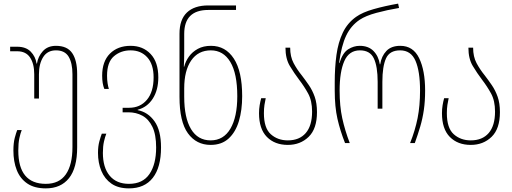

<svg xmlns="http://www.w3.org/2000/svg" viewBox="-20 -790 2829 1060"><path d="M233 250Q170 250 130.5 223Q91 196 72.5 149Q54 102 54 41Q54 -1 61.5 -29Q69 -57 75 -72H100Q93 -55 87 -27.5Q81 0 81 41Q81 225 233 225Q307 225 343.5 172.5Q380 120 380 22V-380Q380 -442 359 -477Q338 -512 289 -512Q242 -512 218.5 -475Q195 -438 195 -380V-246H169V-380Q169 -438 146 -472.5Q123 -507 75 -507H36V-532H75Q123 -532 149.5 -505Q176 -478 182 -439H184Q190 -478 216.5 -507.5Q243 -537 289 -537Q351 -537 378.5 -497Q406 -457 406 -382V23Q406 137 361 193.5Q316 250 233 250Z M692 250Q633 250 595.5 224Q558 198 539.5 153.5Q521 109 521 54Q521 18 528.5 -9.5Q536 -37 542 -52H567Q560 -35 554 -8.5Q548 18 548 54Q548 135 585.5 180Q623 225 692 225Q768 225 805 171Q842 117 842 24Q842 -47 821.5 -89.5Q801 -132 766.5 -151Q732 -170 689 -170H657V-195H693Q754 -195 791 -239Q828 -283 828 -363Q828 -435 793 -473.5Q758 -512 701 -512Q647 -512 609 -479.5Q571 -447 571 -372Q571 -349 574 -330Q577 -311 581 -299H556Q544 -328 544 -372Q544 -451 587 -494Q630 -537 701 -537Q769 -537 811.5 -492Q854 -447 854 -363Q854 -293 823.5 -245.5Q793 -198 740 -184V-182Q797 -171 833 -120.5Q869 -70 869 24Q869 134 823.5 192Q778 250 692 250Z M1143 10Q1064 10 1017.5 -54Q971 -118 971 -255V-604Q971 -682 1012 -721Q1053 -760 1130 -760H1283V-735H1130Q997 -735 997 -603V-505Q997 -487 996.5 -464.5Q996 -442 995 -422H997Q1004 -451 1023 -477.5Q1042 -504 1072.5 -520.5Q1103 -537 1145 -537Q1225 -537 1271 -466.5Q1317 -396 1317 -259Q1317 -182 1299 -121.5Q1281 -61 1242.5 -25.5Q1204 10 1143 10ZM1143 -15Q1214 -15 1252 -79.5Q1290 -144 1290 -259Q1290 -384 1251.5 -448Q1213 -512 1144 -512Q1074 -512 1035.5 -456Q997 -400 997 -302V-256Q997 -140 1034.5 -77.5Q1072 -15 1143 -15Z M1569 10Q1497 10 1453.5 -34Q1410 -78 1410 -165Q1410 -188 1413.5 -209Q1417 -230 1422 -248H1447Q1443 -231 1440 -210.5Q1437 -190 1437 -165Q1437 -83 1475 -49Q1513 -15 1569 -15Q1633 -15 1668 -55.5Q1703 -96 1703 -174Q1703 -234 1681 -274Q1659 -314 1632 -349Q1604 -386 1580 -426Q1556 -466 1556 -527H1582Q1582 -477 1601 -441.5Q1620 -406 1646 -374Q1666 -348 1685.5 -319.5Q1705 -291 1717.5 -255.5Q1730 -220 1730 -171Q1730 -79 1684 -34.5Q1638 10 1569 10Z M1885 0Q1858 -68 1843 -134Q1828 -200 1828 -290V-335Q1828 -417 1837.5 -486.5Q1847 -556 1872.5 -609.5Q1898 -663 1946 -697Q1981 -722 2042.5 -739.5Q2104 -757 2178 -770L2183 -746Q2117 -735 2058 -719Q1999 -703 1966 -681Q1918 -649 1891.5 -594Q1865 -539 1852 -442H1854Q1872 -499 1902.5 -518Q1933 -537 1966 -537Q2014 -537 2042 -508.5Q2070 -480 2077 -435H2079Q2086 -480 2113 -508.5Q2140 -537 2190 -537Q2261 -537 2294 -469Q2327 -401 2327 -290Q2327 -231 2320 -183Q2313 -135 2300 -91Q2287 -47 2270 0H2244Q2272 -70 2285.5 -138Q2299 -206 2299 -290Q2299 -396 2274 -454Q2249 -512 2189 -512Q2131 -512 2111 -467.5Q2091 -423 2091 -338V-190H2065V-338Q2065 -423 2044 -467.5Q2023 -512 1967 -512Q1907 -512 1881 -453Q1855 -394 1855 -290Q1855 -204 1869.5 -137.5Q1884 -71 1911 0Z M2579 10Q2507 10 2463.5 -34Q2420 -78 2420 -165Q2420 -188 2423.5 -209Q2427 -230 2432 -248H2457Q2453 -231 2450 -210.5Q2447 -190 2447 -165Q2447 -83 2485 -49Q2523 -15 2579 -15Q2643 -15 2678 -55.5Q2713 -96 2713 -174Q2713 -234 2691 -274Q2669 -314 2642 -349Q2614 -386 2590 -426Q2566 -466 2566 -527H2592Q2592 -477 2611 -441.5Q2630 -406 2656 -374Q2676 -348 2695.5 -319.5Q2715 -291 2727.5 -255.5Q2740 -220 2740 -171Q2740 -79 2694 -34.5Q2648 10 2579 10Z"/></svg>

Font: Noto Sans Georgian Condensed Thin
Style: Regular
Weight: 100
Width: 3
Designer: Monotype Design Team, Akaki Razmadze
Foundry: Google LLC
Version: Version 2.005; ttfautohint (v1.8.4.7-5d5b)